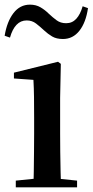

<svg xmlns="http://www.w3.org/2000/svg" viewBox="-27 -807 399 827"><path d="M41 0V-29L149 -40H198L305 -29V0ZM117 0Q118 -25 118.5 -66.5Q119 -108 119.5 -153Q120 -198 120 -232V-300Q120 -350 119.5 -388.5Q119 -427 117 -463L33 -469V-494L223 -541L235 -532L232 -385V-232Q232 -198 232.5 -153Q233 -108 234 -66.5Q235 -25 236 0ZM-7 -653Q3 -714 31 -750.5Q59 -787 102 -787Q128 -787 147.5 -775.5Q167 -764 182 -749Q200 -732 217 -719.5Q234 -707 258 -707Q284 -707 301.5 -726Q319 -745 329 -780L352 -772Q343 -710 315 -674.5Q287 -639 244 -639Q216 -639 197.5 -650Q179 -661 163 -676Q146 -692 128.5 -705.5Q111 -719 88 -719Q62 -719 44 -700Q26 -681 16 -645Z"/></svg>

Font: Noto Serif TC SemiBold
Style: Regular
Weight: 600
Version: Version 2.002-H1;hotconv 1.1.0;makeotfexe 2.6.0